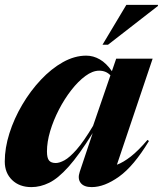

<svg xmlns="http://www.w3.org/2000/svg" viewBox="-24 -752 666 785"><path d="M302 -49.5 355 -208Q299 -118 256.2 -70.2Q213.5 -22.5 177.2 -4.8Q141 13 104.5 13Q55.5 13 25.5 -16Q-4.5 -45 -4.5 -91.5Q-4.5 -147 14.5 -207Q33.5 -267 66.8 -323.5Q100 -380 142.8 -425.5Q185.5 -471 233.2 -497.8Q281 -524.5 328.5 -524.5Q357.5 -524.5 384 -509.2Q410.5 -494 433.5 -461L451 -512H600L454 -78.5Q480 -88 510.8 -112Q541.5 -136 579 -180L585 -175.5Q523 -73 463 -30Q403 13 351 13Q319 13 305.8 -4.2Q292.5 -21.5 302 -49.5ZM168 -133Q168 -106 176.5 -95.8Q185 -85.5 204 -85.5Q219 -85.5 239.8 -96.8Q260.5 -108 289.2 -140.5Q318 -173 356.5 -237.5L427.5 -444Q409.5 -463 381.5 -463Q354.5 -463 325 -441.2Q295.5 -419.5 267.5 -383.5Q239.5 -347.5 217 -304Q194.5 -260.5 181.2 -216Q168 -171.5 168 -133ZM395 -569 492.5 -732H622L621.5 -727.5L417.5 -569Z"/></svg>

Font: Newsreader Display
Style: Bold Italic
Weight: 700
Italic angle: -17°
Designer: Hugues Gentile
Foundry: Production Type
Version: Version 1.001